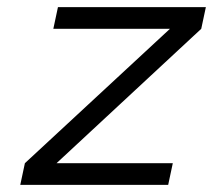

<svg xmlns="http://www.w3.org/2000/svg" viewBox="-20 -520 599 540"><path d="M143 -500 130 -439H458L50 -61L37 0H453L466 -61H139L546 -439L559 -500Z"/></svg>

Font: LT Wave Text Light Italic
Style: Regular
Weight: 300
Designer: Daniel Lyons
Version: Version 2.5 (Glyphs App)